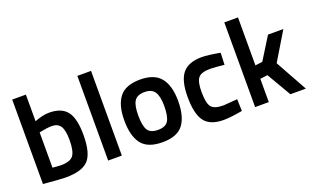

<svg xmlns="http://www.w3.org/2000/svg" viewBox="-80 -1100 2438 1504"><g transform="rotate(-20 1139.5 -347.5)"><path d="M309 -511Q412 -511 458 -452.5Q504 -394 504 -256Q504 -103 450 -46Q396 11 260 11Q237 11 190.5 7.5Q144 4 109 1L74 -2V-706H188V-484Q256 -511 309 -511ZM259 -92Q336 -92 362 -128Q388 -164 388 -256Q388 -337 365.5 -371Q343 -405 294 -405Q274 -405 247.5 -401.5Q221 -398 204 -394L188 -391V-97Q240 -92 259 -92Z M617 0V-706H731V0Z M1068 -511Q1187 -511 1239.5 -444.5Q1292 -378 1292 -252Q1292 -123 1241.5 -56Q1191 11 1068 11Q945 11 894 -55.5Q843 -122 843 -252Q843 -379 895 -445Q947 -511 1068 -511ZM1068 -92Q1131 -92 1153.5 -129.5Q1176 -167 1176 -252Q1176 -333 1151.5 -370Q1127 -407 1068 -407Q1006 -407 982.5 -371Q959 -335 959 -252Q959 -166 981.5 -129Q1004 -92 1068 -92Z M1582 -511Q1606 -511 1644 -506.5Q1682 -502 1708 -497L1734 -492L1730 -393Q1651 -402 1613 -402Q1538 -402 1513 -370.5Q1488 -339 1488 -256Q1488 -163 1512.5 -130Q1537 -97 1614 -97L1731 -106L1734 -7Q1632 11 1579 11Q1466 11 1419 -50.5Q1372 -112 1372 -256Q1372 -391 1421.5 -451Q1471 -511 1582 -511Z M1956 0H1842V-706H1956V-306L2016 -314L2131 -499H2259L2118 -265L2265 0H2136L2018 -202L1956 -194Z"/></g></svg>

Font: TitilliumText22L Rg
Style: Bold
Weight: 700
Designer: Campivisivi
Foundry: Campivisivi
Version: 1.000